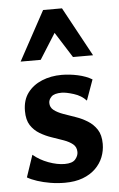

<svg xmlns="http://www.w3.org/2000/svg" viewBox="-53 -748 497 800"><g transform="rotate(-5 196.0 -348.5)"><path d="M186 14Q155 14 125.5 9Q96 4 71.5 -4Q47 -12 30 -22L61 -114Q88 -91 124.5 -77.5Q161 -64 192 -64Q224 -64 236.5 -78.5Q249 -93 249 -109Q249 -130 234.5 -142Q220 -154 196.5 -162.5Q173 -171 147.5 -179.5Q122 -188 98.5 -202Q75 -216 60.5 -238.5Q46 -261 46 -298Q46 -344 68.5 -374Q91 -404 128.5 -419.5Q166 -435 211 -435Q244 -435 278.5 -427.5Q313 -420 338 -405L307 -319Q287 -341 255 -351Q223 -361 205 -361Q174 -361 162 -349Q150 -337 150 -323Q150 -304 165 -292.5Q180 -281 203.5 -272.5Q227 -264 253.5 -255Q280 -246 303.5 -231.5Q327 -217 342 -194Q357 -171 357 -134Q357 -105 346.5 -78.5Q336 -52 314.5 -31Q293 -10 261 2Q229 14 186 14ZM265 -505 179 -641 158 -711H237L349 -505ZM46 -505 158 -711H237L217 -643L130 -505Z"/></g></svg>

Font: Ysabeau Office
Style: Bold
Weight: 700
Designer: Christian Thalmann (Catharsis Fonts)
Version: Version 2.001;gftools[0.9.30]; featfreeze: tnum,lnum,ss02